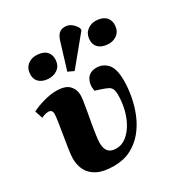

<svg xmlns="http://www.w3.org/2000/svg" viewBox="-194 -963 1045 1113"><g transform="rotate(-30 329.0 -407.0)"><path d="M246 14Q178 14 137.5 -6.5Q97 -27 78.5 -62Q60 -97 60 -141Q60 -163 66 -203Q72 -243 79.5 -287.5Q87 -332 92.5 -368.5Q98 -405 98 -420Q98 -449 72 -449Q51 -449 25 -436L8 -488Q43 -506 88.5 -518.5Q134 -531 173 -531Q232 -531 257.5 -504.5Q283 -478 283 -439Q283 -424 278.5 -394.5Q274 -365 267.5 -329Q261 -293 254.5 -256.5Q248 -220 244 -189.5Q240 -159 240 -142Q240 -66 309 -67Q345 -67 375 -90Q405 -113 427 -151Q449 -189 460.5 -236Q472 -283 472 -332Q472 -358 465.5 -371.5Q459 -385 445 -392Q431 -399 408 -407L365 -421Q357 -467 376.5 -499Q396 -531 441 -531Q484 -531 513.5 -499Q543 -467 543 -386Q543 -337 533 -282Q523 -227 501.5 -174.5Q480 -122 445 -79.5Q410 -37 361 -11.5Q312 14 246 14ZM323 -577 284 -595 335 -762Q345 -798 360.5 -813Q376 -828 401 -828Q425 -828 444 -813.5Q463 -799 475 -776V-762ZM563 -615Q524 -619 504.5 -640.5Q485 -662 489 -698Q493 -733 520.5 -752.5Q548 -772 584 -768Q623 -764 642 -742.5Q661 -721 658 -685Q654 -649 627 -630Q600 -611 563 -615ZM165 -614Q126 -618 106.5 -639.5Q87 -661 91 -697Q95 -733 122 -752Q149 -771 185 -767Q225 -764 244 -742Q263 -720 260 -685Q256 -648 229 -629.5Q202 -611 165 -614Z"/></g></svg>

Font: Literata 36pt ExtraBold
Style: Italic
Weight: 800
Italic angle: -2°
Designer: Latin by Veronika Burian and Jose Scaglione. Greek by Irene Vlachou. Cyrillic by Vera Evstafieva
Foundry: TypeTogether
Version: Version 3.002